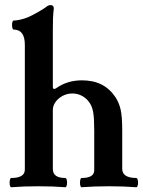

<svg xmlns="http://www.w3.org/2000/svg" viewBox="-20 -747 574 770"><path d="M533.7 -14.6Q533.7 -7.3 531.7 -1.7Q529.8 3.9 526.9 3.9Q478 0 417 0Q356 0 307.1 3.9Q304.2 3.9 302.5 -1.5Q300.8 -6.8 300.8 -14.6Q300.8 -22.5 302.5 -27.8Q304.2 -33.2 307.1 -33.2Q357.9 -33.2 357.9 -64V-222.2Q357.9 -272 354 -295.2Q350.1 -318.4 340.8 -332.5Q329.6 -350.6 311 -361.3Q292.5 -372.1 270 -372.1Q249 -372.1 231.2 -362.5Q213.4 -353 202.6 -337.9Q191.9 -322.8 191.9 -306.2V-69.8Q191.9 -51.3 204.3 -42.2Q216.8 -33.2 242.2 -33.2Q245.1 -33.2 247.1 -27.6Q249 -22 249 -14.6Q249 -7.3 247.1 -1.7Q245.1 3.9 242.2 3.9Q193.8 0 133.8 0Q73.2 0 24.9 3.9Q22 3.9 20.3 -1.5Q18.6 -6.8 18.6 -14.6Q18.6 -22.5 20.3 -27.8Q22 -33.2 24.9 -33.2Q79.6 -33.2 79.6 -66.9V-567.4Q79.6 -628.4 34.7 -628.4Q31.7 -628.4 30 -633.8Q28.3 -639.2 28.3 -646.5Q28.3 -654.3 30 -659.4Q31.7 -664.6 34.7 -664.6Q44.9 -664.6 61.5 -668.2Q78.1 -671.9 93.8 -678.7Q109.9 -685.5 132.8 -698.7Q155.8 -711.9 163.1 -717.8Q169.4 -722.7 173.8 -724.6Q178.2 -726.6 183.6 -726.6Q189.5 -726.6 192.6 -723.1Q195.8 -719.7 195.8 -713.4Q193.4 -693.4 192.6 -674.6Q191.9 -655.8 191.9 -628.4V-400.9Q191.9 -390.1 196.8 -390.1Q201.2 -390.1 208 -395Q251 -424.8 308.6 -424.8Q354 -424.8 387.2 -408Q420.4 -391.1 442.9 -357.4Q457.5 -335.4 463.9 -307.1Q470.2 -278.8 470.2 -223.1V-69.8Q470.2 -51.3 484.9 -42.2Q499.5 -33.2 526.9 -33.2Q529.8 -33.2 531.7 -27.6Q533.7 -22 533.7 -14.6Z"/></svg>

Font: JuniusX
Style: Bold
Weight: 700
Designer: Peter S. Baker
Foundry: Briery Creek Software
Version: Version 1.004